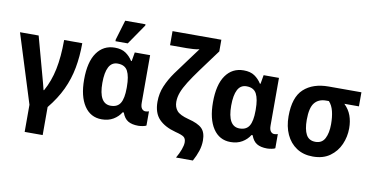

<svg xmlns="http://www.w3.org/2000/svg" viewBox="-88 -1029 2905 1491"><g transform="rotate(10 1364.5 -283.0)"><path d="M171 210V-4L1 -546H148L232 -238Q239 -214 246.5 -184.5Q254 -155 259 -135H263Q308 -215 328.5 -314Q349 -413 349 -546H492Q492 -441 475 -350Q458 -259 419 -176Q380 -93 313 -11V210Z M742 10Q654 10 604.5 -64.5Q555 -139 555 -271Q555 -410 606.5 -483Q658 -556 748 -556Q801 -556 834 -533.5Q867 -511 889 -476H894L906 -546H1027V-170Q1027 -138 1038.5 -124Q1050 -110 1066 -110Q1082 -110 1094 -115V-3Q1088 2 1067 6Q1046 10 1031 10Q980 10 949.5 -8.5Q919 -27 903 -72H894Q872 -36 833.5 -13Q795 10 742 10ZM793 -106Q846 -106 869 -143.5Q892 -181 892 -263V-272Q892 -355 870 -396.5Q848 -438 791 -438Q744 -438 721.5 -395Q699 -352 699 -270Q699 -106 793 -106ZM743 -606V-619L790 -776H950V-766L840 -606Z M1363 202Q1384 166 1396.5 132Q1409 98 1409 75Q1409 46 1393 33Q1377 20 1325 7Q1238 -16 1192 -64Q1146 -112 1146 -200Q1146 -266 1170.5 -324Q1195 -382 1235.5 -439Q1276 -496 1323 -558L1397 -658Q1379 -653 1349 -651Q1319 -649 1297 -649H1166V-760H1551V-668L1425 -497Q1379 -434 1349 -386.5Q1319 -339 1304.5 -300.5Q1290 -262 1290 -225Q1290 -183 1313.5 -155Q1337 -127 1406 -109Q1483 -90 1514.5 -59Q1546 -28 1546 35Q1546 78 1532.5 119Q1519 160 1496 202Z M1758 10Q1670 10 1620.5 -64.5Q1571 -139 1571 -271Q1571 -410 1622.5 -483Q1674 -556 1764 -556Q1817 -556 1850 -533.5Q1883 -511 1905 -476H1910L1922 -546H2043V-170Q2043 -138 2054.5 -124Q2066 -110 2082 -110Q2098 -110 2110 -115V-3Q2104 2 2083 6Q2062 10 2047 10Q1996 10 1965.5 -8.5Q1935 -27 1919 -72H1910Q1888 -36 1849.5 -13Q1811 10 1758 10ZM1809 -106Q1862 -106 1885 -143.5Q1908 -181 1908 -263V-272Q1908 -355 1886 -396.5Q1864 -438 1807 -438Q1760 -438 1737.5 -395Q1715 -352 1715 -270Q1715 -106 1809 -106Z M2407 10Q2332 10 2278.5 -25.5Q2225 -61 2196.5 -123Q2168 -185 2168 -266Q2168 -416 2239.5 -481.5Q2311 -547 2435 -547H2693V-436H2578Q2615 -400 2631.5 -355Q2648 -310 2648 -255Q2648 -188 2621.5 -127.5Q2595 -67 2541.5 -28.5Q2488 10 2407 10ZM2408 -106Q2459 -106 2481.5 -149Q2504 -192 2504 -262Q2504 -319 2493 -363.5Q2482 -408 2456 -436H2434Q2375 -436 2343.5 -397Q2312 -358 2312 -263Q2312 -188 2334 -147Q2356 -106 2408 -106Z"/></g></svg>

Font: Noto Sans SemiCondensed
Style: Bold
Weight: 700
Width: 4
Designer: Monotype Design Team
Foundry: Monotype Imaging Inc.
Version: Version 2.013; ttfautohint (v1.8.4.7-5d5b)